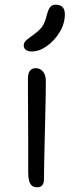

<svg xmlns="http://www.w3.org/2000/svg" viewBox="-20 -786 316 817"><path d="M138 11Q125 11 116.5 4.5Q108 -2 104 -16.5Q100 -31 100 -53V-194Q100 -252 99.5 -295Q99 -338 99 -375V-454Q99 -467 102.5 -476Q106 -485 113.5 -490.5Q121 -496 132 -496Q149 -496 161.5 -483Q174 -470 175 -445Q175 -422 174.5 -380Q174 -338 172.5 -286.5Q171 -235 170 -183.5Q169 -132 168 -89Q167 -46 167 -21Q167 -7 160 2Q153 11 138 11ZM115 -567Q99 -567 90 -574Q81 -581 81 -592Q81 -606 92.5 -615.5Q104 -625 125 -640Q152 -660 162 -676.5Q172 -693 179 -721Q186 -748 194.5 -757Q203 -766 215 -766Q237 -766 246.5 -755.5Q256 -745 256 -725Q256 -686 234 -649.5Q212 -613 179.5 -590Q147 -567 115 -567Z"/></svg>

Font: Shantell Sans Light Light
Style: Regular
Weight: 300
Version: Version 1.008;[ac192a2d6]